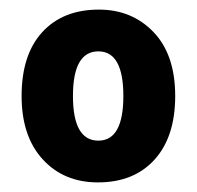

<svg xmlns="http://www.w3.org/2000/svg" viewBox="-20 -742 410 400"><path d="M345 -542Q345 -457 302 -409.5Q259 -362 184 -362Q113 -362 69 -410Q25 -458 25 -542Q25 -628 68 -675Q111 -722 186 -722Q255 -722 300 -675Q345 -628 345 -542ZM132 -542Q132 -449 185 -449Q237 -449 237 -542Q237 -635 185 -635Q132 -635 132 -542Z"/></svg>

Font: Noto Sans Devanagari UI SemiCondensed ExtraBold
Style: Regular
Weight: 800
Width: 4
Designer: Jelle Bosma - Monotype Design Team
Foundry: Monotype Imaging Inc.
Version: Version 2.004; ttfautohint (v1.8.4.7-5d5b)